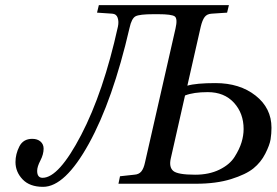

<svg xmlns="http://www.w3.org/2000/svg" viewBox="-20 -712 1072 744"><path d="M40 -84Q40 -115 55 -144.5Q70 -174 105 -174Q125 -174 137 -163.5Q149 -153 149 -136Q149 -114 136.5 -90Q124 -66 124 -50Q124 -23 145 -23Q208 -23 294.5 -189Q381 -355 437 -609Q441 -628 436 -643Q431 -658 415 -659L356 -663L363 -692H867L860 -663L800 -659Q782 -658 773 -646Q764 -634 758 -609L706 -380Q740 -390 815 -390Q909 -390 970.5 -341.5Q1032 -293 1032 -217Q1032 -194 1028.5 -172Q1025 -150 1008 -116.5Q991 -83 962 -59.5Q933 -36 875.5 -18Q818 0 739 0H439L445 -29L500 -35Q518 -36 527.5 -47.5Q537 -59 542 -83L660 -601Q669 -640 657 -648.5Q645 -657 593 -657H575Q521 -657 505.5 -649Q490 -641 482 -604Q417 -323 324.5 -155.5Q232 12 147 12Q95 12 67.5 -17Q40 -46 40 -84ZM642 -99Q634 -65 651 -50Q668 -35 736 -35Q790 -35 830 -54.5Q870 -74 889 -104Q908 -134 916 -160.5Q924 -187 924 -212Q924 -273 886.5 -314Q849 -355 785 -355Q730 -355 697 -342Z"/></svg>

Font: Heuristica
Style: Italic
Weight: 400
Italic angle: -13°
Version: Version 1.0.2